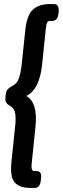

<svg xmlns="http://www.w3.org/2000/svg" viewBox="-20 -788 309 946"><path d="M131 138Q77 138 53 111.5Q29 85 36 13L54 -159Q59 -202 55 -228.5Q51 -255 30 -266Q17 -273 11 -282Q5 -291 7 -309L8 -321Q10 -339 18 -348Q26 -357 40 -364Q63 -375 72.5 -401Q82 -427 87 -471L105 -643Q113 -714 142.5 -741Q172 -768 226 -768H246Q272 -768 269 -732L268 -721Q264 -685 238 -685H228Q216 -685 212 -677Q208 -669 206 -649L187 -465Q173 -346 110 -315Q167 -282 155 -165L136 19Q132 55 149 55H161Q187 55 182 91L181 102Q177 138 151 138Z"/></svg>

Font: Asap Condensed Condensed SemiBold
Style: Italic
Weight: 600
Width: 3
Italic angle: -6°
Designer: Pablo Cosgaya
Foundry: Omnibus-Type
Version: Version 3.001; ttfautohint (v1.8.4.7-5d5b)